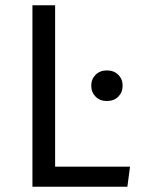

<svg xmlns="http://www.w3.org/2000/svg" viewBox="-20 -708 533 728"><path d="M189 -688V-76H473L463 0H103V-688ZM385 -441Q412 -441 428.5 -424.5Q445 -408 445 -383Q445 -358 428.5 -341.5Q412 -325 385 -325Q359 -325 342.5 -341.5Q326 -358 326 -383Q326 -408 342.5 -424.5Q359 -441 385 -441Z"/></svg>

Font: FiraGO Book
Style: Regular
Weight: 350
Designer: bBox Type
Foundry: bBox Type GmbH
Version: Version 1.001;PS 001.001;hotconv 1.0.88;makeotf.lib2.5.64775